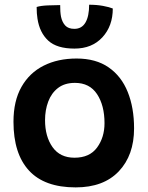

<svg xmlns="http://www.w3.org/2000/svg" viewBox="-20 -780 626 812"><path d="M300 12.5Q168 12.5 102.5 -58.8Q37 -130 37 -265Q37 -353 70.8 -412.5Q104.5 -472 164.5 -502.2Q224.5 -532.5 304 -532.5Q385.5 -532.5 439.5 -495Q493.5 -457.5 520.2 -391Q547 -324.5 547 -237Q547 -123.5 482.5 -55.5Q418 12.5 300 12.5ZM295 -113Q359 -113 390.5 -156Q422 -199 422 -259Q422 -334 390.5 -381.8Q359 -429.5 297 -429.5Q253.5 -429.5 225.5 -408Q197.5 -386.5 184 -350.5Q170.5 -314.5 170.5 -272Q170.5 -202.5 202.2 -157.8Q234 -113 295 -113ZM457 -744Q457 -670 413 -622.2Q369 -574.5 295 -574.5Q220.5 -574.5 184 -608.2Q147.5 -642 138.5 -701Q135 -722 135 -750.5Q152.5 -756 183.2 -757.2Q214 -758.5 234.5 -758.5Q234.5 -744.5 235.2 -732.2Q236 -720 238 -709.5Q243 -686 256 -672Q269 -658 294.5 -658Q326 -658 341.5 -684.8Q357 -711.5 357 -760Q389 -760 416 -755Q443 -750 457 -744Z"/></svg>

Font: Grandstander SemiBold
Style: Regular
Weight: 600
Designer: Tyler Finck
Foundry: Etcetera Type Co
Version: Version 1.200; ttfautohint (v1.8.3)